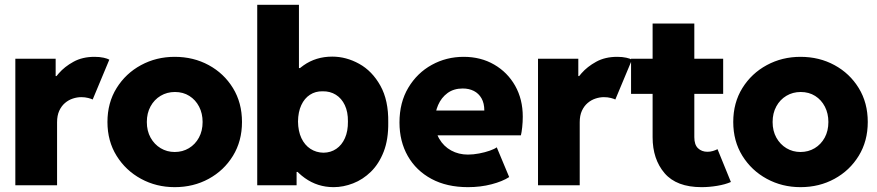

<svg xmlns="http://www.w3.org/2000/svg" viewBox="-20 -772 3655 800"><path d="M43.9 0V-527.3H211.9V-455.1H227.5L190.4 -417Q201.2 -439 225.1 -466.6Q249 -494.1 286.1 -514.6Q323.2 -535.2 374 -535.2Q395.5 -535.2 411.9 -531.5Q428.2 -527.8 435.5 -523.4L366.2 -357.4Q360.4 -360.4 347.4 -363.8Q334.5 -367.2 318.4 -367.2Q301.3 -367.2 283.4 -361.3Q265.6 -355.5 250.7 -342.8Q235.8 -330.1 226.8 -310.3Q217.8 -290.5 217.8 -262.7V0Z M708 7.8Q631.3 7.8 567.6 -26.9Q503.9 -61.5 465.8 -122.8Q427.7 -184.1 427.7 -263.7Q427.7 -343.8 465.8 -405Q503.9 -466.3 567.6 -500.7Q631.3 -535.2 708 -535.2Q786.1 -535.2 849.6 -500.7Q913.1 -466.3 950.7 -405Q988.3 -343.8 988.3 -263.7Q988.3 -184.1 950.7 -122.8Q913.1 -61.5 849.6 -26.9Q786.1 7.8 708 7.8ZM708 -138.7Q740.7 -138.7 767.1 -154.5Q793.5 -170.4 808.8 -198.5Q824.2 -226.6 824.2 -263.7Q824.2 -299.3 809.6 -327.6Q794.9 -356 769 -372.3Q743.2 -388.7 709 -388.7Q675.8 -388.7 649.2 -372.8Q622.6 -356.9 607.2 -328.6Q591.8 -300.3 591.8 -263.7Q591.8 -226.6 607.4 -198.5Q623 -170.4 649.4 -154.5Q675.8 -138.7 708 -138.7Z M1051.8 0V-752H1225.6V-488.3H1238.3L1215.8 -398.4V-110.4L1238.3 -55.7H1215.8V0ZM1370.1 7.8Q1303.2 7.8 1250 -30.3Q1196.8 -68.4 1165.5 -131.6Q1134.3 -194.8 1133.8 -269.5Q1134.3 -341.8 1163.6 -402.3Q1192.9 -462.9 1244.6 -499.5Q1296.4 -536.1 1364.3 -536.1Q1422.4 -536.1 1476.6 -506.1Q1530.8 -476.1 1564.9 -415Q1599.1 -354 1597.7 -261.7Q1598.6 -191.4 1578.9 -140.4Q1559.1 -89.4 1525.6 -56.6Q1492.2 -23.9 1451.4 -8.1Q1410.6 7.8 1370.1 7.8ZM1328.1 -135.7Q1358.4 -136.2 1381.3 -151.9Q1404.3 -167.5 1417.2 -196.5Q1430.2 -225.6 1429.7 -265.6Q1430.2 -305.7 1416.7 -334Q1403.3 -362.3 1379.4 -377.2Q1355.5 -392.1 1324.2 -391.6Q1294.4 -392.1 1271.5 -377.2Q1248.5 -362.3 1235.4 -334Q1222.2 -305.7 1221.7 -265.6Q1222.2 -225.6 1235.8 -196.5Q1249.5 -167.5 1273.4 -151.9Q1297.4 -136.2 1328.1 -135.7Z M1929.7 7.8Q1841.8 7.8 1777.8 -26.6Q1713.9 -61 1679.2 -121.8Q1644.5 -182.6 1644.5 -261.7Q1644.5 -345.2 1681.4 -406.7Q1718.3 -468.3 1779.1 -501.7Q1839.8 -535.2 1912.1 -535.2Q1983.4 -535.2 2039.1 -502.9Q2094.7 -470.7 2126.5 -414.6Q2158.2 -358.4 2158.2 -286.1Q2158.2 -263.7 2155.8 -241.5Q2153.3 -219.2 2150.4 -208H1780.3V-311.5H1998Q1998 -341.8 1986.3 -362.3Q1974.6 -382.8 1954.3 -393.1Q1934.1 -403.3 1908.2 -403.3Q1870.6 -403.3 1844.7 -384.3Q1818.8 -365.2 1805.4 -334.2Q1792 -303.2 1792 -267.6Q1792 -225.1 1810.3 -193.6Q1828.6 -162.1 1859.9 -145Q1891.1 -127.9 1929.7 -127.9Q1952.1 -127.9 1976.6 -132.6Q2001 -137.2 2021 -144.3Q2041 -151.4 2049.8 -158.2L2101.6 -34.2Q2073.7 -16.1 2028.1 -4.2Q1982.4 7.8 1929.7 7.8Z M2221.7 0V-527.3H2389.6V-455.1H2405.3L2368.2 -417Q2378.9 -439 2402.8 -466.6Q2426.8 -494.1 2463.9 -514.6Q2501 -535.2 2551.8 -535.2Q2573.2 -535.2 2589.6 -531.5Q2606 -527.8 2613.3 -523.4L2543.9 -357.4Q2538.1 -360.4 2525.1 -363.8Q2512.2 -367.2 2496.1 -367.2Q2479 -367.2 2461.2 -361.3Q2443.4 -355.5 2428.5 -342.8Q2413.6 -330.1 2404.5 -310.3Q2395.5 -290.5 2395.5 -262.7V0Z M2903.3 7.8Q2798.8 7.8 2749 -50.5Q2699.2 -108.9 2699.2 -200.2V-673.8H2873V-200.2Q2873 -168.9 2888.4 -154.3Q2903.8 -139.6 2927.7 -139.6Q2939.5 -139.6 2950.2 -142.8Q2960.9 -146 2969.7 -150.4L3025.4 -13.7Q3002 -3.4 2968.5 2.2Q2935.1 7.8 2903.3 7.8ZM2609.4 -380.9V-527.3H2993.2V-380.9Z M3315.4 7.8Q3238.8 7.8 3175 -26.9Q3111.3 -61.5 3073.2 -122.8Q3035.2 -184.1 3035.2 -263.7Q3035.2 -343.8 3073.2 -405Q3111.3 -466.3 3175 -500.7Q3238.8 -535.2 3315.4 -535.2Q3393.6 -535.2 3457 -500.7Q3520.5 -466.3 3558.1 -405Q3595.7 -343.8 3595.7 -263.7Q3595.7 -184.1 3558.1 -122.8Q3520.5 -61.5 3457 -26.9Q3393.6 7.8 3315.4 7.8ZM3315.4 -138.7Q3348.1 -138.7 3374.5 -154.5Q3400.9 -170.4 3416.3 -198.5Q3431.6 -226.6 3431.6 -263.7Q3431.6 -299.3 3417 -327.6Q3402.3 -356 3376.5 -372.3Q3350.6 -388.7 3316.4 -388.7Q3283.2 -388.7 3256.6 -372.8Q3230 -356.9 3214.6 -328.6Q3199.2 -300.3 3199.2 -263.7Q3199.2 -226.6 3214.8 -198.5Q3230.5 -170.4 3256.8 -154.5Q3283.2 -138.7 3315.4 -138.7Z"/></svg>

Font: Reddit Sans Black
Style: Regular
Weight: 900
Version: Version 1.014